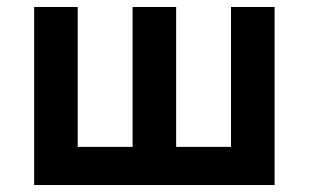

<svg xmlns="http://www.w3.org/2000/svg" viewBox="-20 -531 886 551"><path d="M78 0V-511H203V-109.5H360.5V-511H485.5V-109.5H643V-511H768V0Z"/></svg>

Font: Overpass
Style: Bold
Weight: 700
Designer: Delve Withrington, Dave Bailey, Thomas Jockin
Foundry: Delve Fonts LLC
Version: Version 4.000; ttfautohint (v1.8.3)